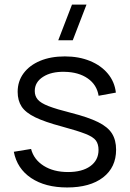

<svg xmlns="http://www.w3.org/2000/svg" viewBox="-20 -800 565 834"><path d="M296 -625H233L292.7 -780H355.7ZM271.7 14.3Q176.7 14.3 115.4 -26.6Q54.2 -67.5 40 -140.7L115 -153Q126.8 -107 169.8 -79.8Q212.7 -52.7 275.7 -52.7Q337 -52.7 372.5 -78.4Q408 -104.2 408 -148.7Q408 -173.7 396.7 -189.4Q385.3 -205.2 350.9 -218.7Q316.5 -232.2 248 -250.7Q174.7 -270.3 133 -290.5Q91.3 -310.7 74 -336.9Q56.7 -363.2 56.7 -401Q56.7 -447 82.5 -481.8Q108.3 -516.5 154.4 -535.8Q200.5 -555 261.7 -555Q322.5 -555 370.7 -535.3Q418.8 -515.7 448.4 -480.2Q478 -444.7 483.3 -397.7L408.3 -384Q400.8 -431.7 361.2 -459.3Q321.5 -487 260.7 -488Q203.2 -489.5 167.1 -466.3Q131 -443.2 131 -404.7Q131 -383 143.9 -367.7Q156.8 -352.3 191.1 -339Q225.3 -325.7 289 -309.7Q363.5 -290.7 406.1 -269.6Q448.7 -248.5 466.5 -219.9Q484.3 -191.3 484.3 -149.7Q484.3 -73 427.7 -29.3Q371 14.3 271.7 14.3Z"/></svg>

Font: Manrope ExtraLight
Style: Regular
Weight: 200
Designer: Mikhail Sharanda
Foundry: Mikhail Sharanda
Version: Version 4.505